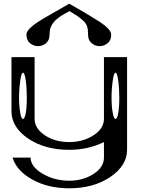

<svg xmlns="http://www.w3.org/2000/svg" viewBox="-20 -810 790 1038"><path d="M625 -281.2Q625 -335 619.1 -376Q613.3 -417 604.5 -417Q595.7 -417 589.8 -376Q583 -328.1 583 -281.2Q583 -234.4 589.8 -198.2Q595.7 -167 604.5 -167Q613.3 -167 619.1 -198.2Q625 -228.5 625 -281.2ZM125 -281.2Q125 -335 119.1 -376Q113.3 -417 104.5 -417Q95.7 -417 89.8 -376Q83 -328.1 83 -281.2Q83 -234.4 89.8 -198.2Q95.7 -167 104.5 -167Q113.3 -167 119.1 -198.2Q125 -228.5 125 -281.2ZM667 -501V0Q667 85.9 575.2 147.5Q484.4 208 354.5 208Q240.2 208 155.3 161.1Q69.3 113.3 47.9 42H145.5Q145.5 90.8 210 128.9Q274.4 167 354.5 167Q429.7 167 486.3 129.9Q542 93.8 542 42V-42Q456.1 0 354.5 0Q222.7 0 132.8 -60.5Q42 -122.1 42 -209V-501H167V-168Q167 -116.2 221.7 -79.1Q276.4 -42 354.5 -42Q429.7 -42 486.3 -79.1Q542 -115.2 542 -168V-501ZM581.1 -623Q581.1 -592.8 562.5 -577.1Q543 -560.5 518.6 -560.5Q494.1 -560.5 474.6 -577.1Q456.1 -592.8 456.1 -623Q456.1 -651.4 451.2 -666Q445.3 -684.6 428.7 -699.2Q411.1 -714.8 399.4 -722.7Q387.7 -730.5 355.5 -750Q344.7 -744.1 335.9 -738.8Q327.1 -733.4 319.3 -729.5Q309.6 -724.6 290 -709Q276.4 -698.2 267.6 -686.5Q258.8 -674.8 252.9 -659.2Q248 -645.5 248 -623Q248 -592.8 229.5 -577.1Q210 -560.5 185.5 -560.5Q161.1 -560.5 141.6 -577.1Q123 -592.8 123 -623Q123 -642.6 152.3 -667Q178.7 -689.5 233.4 -720.7L354.5 -790L447.3 -736.3Q504.9 -701.2 518.6 -692.4Q547.9 -672.9 564.5 -655.3Q581.1 -636.7 581.1 -623Z"/></svg>

Font: okolaksMetalik
Style: bold
Weight: 700
Width: 7
Version: Version 0.6